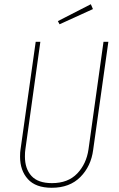

<svg xmlns="http://www.w3.org/2000/svg" viewBox="-20 -879 563 909"><path d="M421 -169Q411 -92 360.5 -41Q310 10 225 10Q149 10 112 -31Q75 -72 75 -137Q75 -159 77 -170L149 -681H171L100 -171Q98 -160 98 -138Q98 -80 129 -46Q160 -12 226 -12Q302 -12 345.5 -57.5Q389 -103 399 -172L470 -681H493ZM410 -859 420 -836 262 -764 254 -779Z"/></svg>

Font: Fira Sans Extra Condensed Thin
Style: Italic
Weight: 250
Width: 3
Italic angle: -8°
Designer: Carrois Corporate & Edenspiekermann AG
Foundry: Carrois Corporate GbR & Edenspiekermann AG
Version: Version 4.203